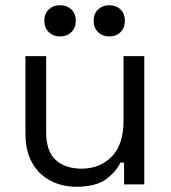

<svg xmlns="http://www.w3.org/2000/svg" viewBox="-20 -703 652 732"><path d="M270 9Q217 9 172.5 -14Q128 -37 102.5 -82.5Q77 -128 77 -193V-489H156V-199Q156 -126 192.5 -93Q229 -60 291 -60Q361 -60 406 -106Q451 -152 451 -243V-489H530V0H453V-83H439Q423 -48 384 -19.5Q345 9 270 9ZM396 -564Q371 -564 354 -580.5Q337 -597 337 -624Q337 -651 354 -667Q371 -683 396 -683Q423 -683 439.5 -667Q456 -651 456 -624Q456 -597 439.5 -580.5Q423 -564 396 -564ZM209 -564Q183 -564 166 -580.5Q149 -597 149 -624Q149 -651 166 -667Q183 -683 209 -683Q235 -683 252 -667Q269 -651 269 -624Q269 -597 252 -580.5Q235 -564 209 -564Z"/></svg>

Font: Space Grotesk
Style: Regular
Weight: 400
Designer: Florian Karsten
Foundry: Florian Karsten
Version: Version 2.000